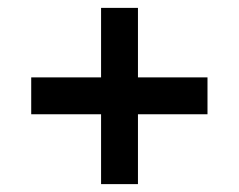

<svg xmlns="http://www.w3.org/2000/svg" viewBox="-20 -606 612 492"><path d="M239 -134.2V-313.2H60V-407.7H239V-585.8H333.5V-407.7H511.7V-313.2H333.5V-134.2Z"/></svg>

Font: Vela Sans GX ExtLt
Style: Regular
Weight: 200
Designer: Principal design: Mikhail Sharanda - project Manrope.
Design modification: Ravid Balaliev
Foundry: Mikhail Sharanda
Version: Version 1.001